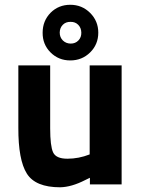

<svg xmlns="http://www.w3.org/2000/svg" viewBox="-20 -775 593 807"><path d="M231 -638.2Q231 -618.2 244.1 -605Q257.8 -591.8 277.3 -591.8Q296.9 -591.8 309.6 -605Q322.3 -618.2 321.8 -638.2Q321.3 -658.2 308.6 -670.9Q295.9 -683.6 276.4 -683.1Q256.8 -683.6 244.1 -670.9Q231.4 -658.2 231 -638.2ZM393.1 -637.7Q393.1 -588.4 358.9 -554.7Q324.7 -521 275.4 -521Q226.1 -521 192.4 -554.7Q158.7 -588.4 159.2 -637.7Q159.2 -687 192.4 -721.2Q226.1 -754.9 275.4 -754.9Q324.7 -754.9 358.9 -720.7Q393.1 -686.5 393.1 -637.7ZM491.2 -500V0H357.9V-27.8L337.9 -18.1Q280.8 11.2 232.9 12.2Q128.9 12.2 92.8 -45.4Q56.6 -103 57.1 -237.8V-500H190.9V-235.8Q190.9 -161.6 203.1 -134.8Q215.3 -107.9 263.2 -107.9Q311 -107.9 356.9 -126V-500Z"/></svg>

Font: TitilliumWeb-Bold
Style: Bold
Weight: 700
Version: Version 1.001;PS 57.000;hotconv 1.0.70;makeotf.lib2.5.55311